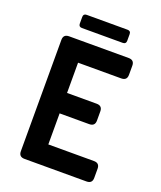

<svg xmlns="http://www.w3.org/2000/svg" viewBox="-158 -978 903 1078"><g transform="rotate(20 293.0 -439.5)"><path d="M170.9 -879.4H415Q434.6 -879.4 434.6 -859.9V-820.3Q434.6 -800.8 415 -800.8H170.9Q151.4 -800.8 151.4 -820.3V-859.9Q151.4 -879.4 170.9 -879.4ZM85.4 -698.7ZM489.7 0H119.6Q85.4 0 85.4 -33.7V-698.7Q85.4 -732.4 119.6 -732.4H475.1Q509.3 -732.4 509.3 -698.7V-644Q509.3 -610.4 475.1 -610.4H217.3V-429.7H394Q428.2 -429.7 428.2 -396V-341.3Q428.2 -307.6 394 -307.6H217.3V-122.1H489.7Q523.9 -122.1 523.9 -88.4V-33.7Q523.9 0 489.7 0Z"/></g></svg>

Font: Simply Mono
Style: Bold
Weight: 700
Designer: Wojciech Kalinowski "wmk69" (wmk69@o2.pl)
Foundry: Wojciech Kalinowski "wmk69" (wmk69@o2.pl)
Version: Version 1.0.0